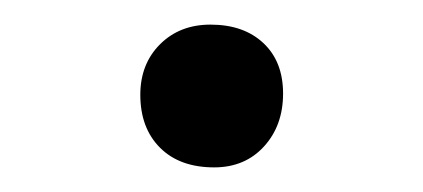

<svg xmlns="http://www.w3.org/2000/svg" viewBox="-20 -385 344 156"><path d="M94 -308Q94 -333 110 -349Q126 -365 151 -365Q178 -365 194 -350Q210 -335 210 -309Q210 -283 194.5 -266Q179 -249 154 -249Q126 -249 110 -265Q94 -281 94 -308Z"/></svg>

Font: BreeCF
Style: Light
Weight: 300
Designer: Veronika Burian, Jos Scaglione
Foundry: TypeTogether
Version: Version 0.0.2